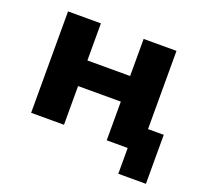

<svg xmlns="http://www.w3.org/2000/svg" viewBox="-111 -635 957 895"><g transform="rotate(20 367.0 -187.5)"><path d="M560 128V0H456V-192H244V0H81V-503H244V-319H456V-503H619V-115H697V128Z"/></g></svg>

Font: Nunito Sans 7pt ExtraBold
Style: Regular
Weight: 800
Designer: Vernon Adams
Foundry: Vernon Adams
Version: Version 3.101;gftools[0.9.27]